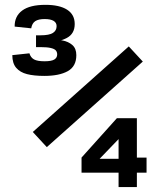

<svg xmlns="http://www.w3.org/2000/svg" viewBox="-20 -754 660 774"><path d="M281.2 -657.2Q281.2 -618 249.5 -601.1Q217.7 -584.2 173.8 -583.8V-595.6Q207.6 -595.3 231.7 -590.9Q255.8 -586.4 271.8 -572.4Q287.7 -558.4 287.7 -531.7Q287.7 -486.5 253.3 -467.2Q218.9 -448 158.7 -448Q116.8 -448 88.9 -455.2Q61 -462.3 45.3 -480.6Q29.7 -498.8 29.6 -531.7L98.6 -539.1Q103.5 -522.1 117.1 -514.5Q130.8 -507 159.5 -507Q187.8 -507 199.2 -514.2Q210.5 -521.3 210.5 -534.5Q210.5 -544.4 204.9 -550.8Q199.2 -557.2 184.4 -560.6Q169.6 -564.1 142.7 -564.1H125.2V-611.7H143.8Q178.2 -611.7 193.2 -621.2Q208.2 -630.7 208.2 -648.7Q208.2 -662.6 196 -669.9Q183.8 -677.2 159.7 -677.2Q135.2 -677.2 122.2 -668.8Q109.2 -660.2 105.8 -639.8L39.1 -646.8Q38.4 -688.6 69.5 -711.5Q100.5 -734.5 163.2 -734.5Q219.9 -734.5 250.6 -714.9Q281.2 -695.2 281.2 -657.2ZM555.7 -505.8 168.7 -160.9 112.2 -222 499.2 -566.9ZM458 0V-211.9L471.6 -207.4L370 -101.8L356.8 -113.8H482.6L507.2 -118.8H570.8V-58H308.7V-118.8L451.2 -277.5H531.8V0Z"/></svg>

Font: Monaspace Neon Var ExtraLight
Style: Regular
Weight: 200
Designer: Riley Cran and the Lettermatic Team
Version: Version 1.200 (Monaspace Neon Var)